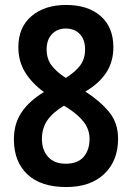

<svg xmlns="http://www.w3.org/2000/svg" viewBox="-20 -744 531 774"><path d="M246 -724Q335 -724 386 -679Q437 -634 437 -554Q437 -494 407.5 -450Q378 -406 324 -375Q383 -337 419.5 -293Q456 -249 456 -185Q456 -96 400.5 -43Q345 10 247 10Q144 10 90 -41.5Q36 -93 36 -182Q36 -246 67.5 -292Q99 -338 157 -373Q108 -409 81 -453Q54 -497 54 -554Q54 -634 107 -679Q160 -724 246 -724ZM245 -629Q211 -629 189.5 -606.5Q168 -584 168 -545Q168 -506 188.5 -479.5Q209 -453 245 -430Q284 -454 303.5 -480.5Q323 -507 323 -545Q323 -585 301.5 -607Q280 -629 245 -629ZM149 -183Q149 -140 173.5 -112Q198 -84 245 -84Q293 -84 317 -111.5Q341 -139 341 -184Q341 -221 319 -250.5Q297 -280 254 -308L238 -318Q192 -290 170.5 -258.5Q149 -227 149 -183Z"/></svg>

Font: Noto Sans Lao Looped Condensed SemiBold
Style: Regular
Weight: 600
Width: 3
Designer: Mark Frömberg, Ben Mitchell
Foundry: The Fontpad Ltd
Version: Version 1.002; ttfautohint (v1.8.4.7-5d5b)